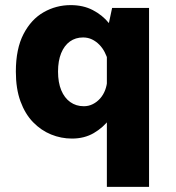

<svg xmlns="http://www.w3.org/2000/svg" viewBox="-20 -531 690 751"><path d="M563 200H398V-403.5L418.5 -500H563ZM261.5 11Q219 11 179.8 -5Q140.5 -21 109.2 -53.2Q78 -85.5 60 -134.8Q42 -184 42 -251Q42 -340 72 -397.8Q102 -455.5 150.8 -483.2Q199.5 -511 256.5 -511Q305.5 -511 343 -491.5Q380.5 -472 405.5 -441.2Q430.5 -410.5 443.5 -376.8Q456.5 -343 456.5 -314.5L402.5 -293.5Q398 -310.5 389.5 -327Q381 -343.5 368.5 -356.2Q356 -369 340 -376.8Q324 -384.5 305 -384.5Q275.5 -384.5 253.5 -368.8Q231.5 -353 219.2 -323Q207 -293 207 -251Q207 -208.5 219.5 -178.2Q232 -148 254.8 -131.8Q277.5 -115.5 308 -115.5Q327 -115.5 343.2 -123.8Q359.5 -132 372 -146.2Q384.5 -160.5 391.5 -179.2Q398.5 -198 399.5 -218.5L458.5 -198Q458.5 -169.5 446 -133.8Q433.5 -98 408.5 -65Q383.5 -32 346.8 -10.5Q310 11 261.5 11Z"/></svg>

Font: Trispace Thin
Style: Bold
Weight: 700
Version: Version 1.210